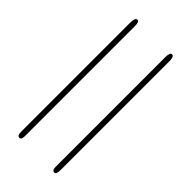

<svg xmlns="http://www.w3.org/2000/svg" viewBox="9 -630 761 761"><g transform="rotate(-45 389.0 -250.0)"><path d="M57 -152Q58 -164 77 -164H690Q719 -164 719 -153Q719 -141 692 -141H84Q57 -141 57 -152ZM57 -347Q57 -359 78 -359H689Q719 -359 719 -347Q719 -336 694 -336H77Q57 -336 57 -347Z"/></g></svg>

Font: CMU Serif
Style: Roman
Weight: 500
Version: Version 0.7.0